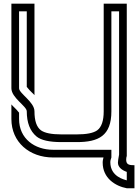

<svg xmlns="http://www.w3.org/2000/svg" viewBox="-20 -853 748 1040"><path d="M83.3 -375V-791.7H125V-382.3C147.9 -353.7 159.4 -347.2 166.7 -337.5V-833.3H41.7V-375C41.7 -323 125 -277.9 125 -250C125 -188.5 142.7 -142.7 178.1 -113.5C202.1 -93.8 246.9 -83.3 312.5 -83.3H395.8C513.1 -83.3 583.3 -116.7 583.3 -250V-791.7H625V-15.6C620.8 6.2 618.8 20.8 618.8 28.1C618.8 51.5 638.5 68.2 666.7 78.1V124C654.1 119.8 577.6 104.3 577.6 25.8C577.6 13.7 581 10 583.3 0V-41.7H267.7C168.2 -41.7 83.3 -101.5 83.3 -208.3V-242.7C83.3 -243.8 83.3 -243.8 82.3 -243.8C68 -262.8 48.8 -278 41.7 -287.5V-208.3C41.7 -83.3 139.2 0 267.7 0H540.6C538.4 9.6 536.2 15.5 536.2 28.1C536.2 111.7 604.3 155 666.7 166.7H708.3V41.7H703.1C675.2 41.7 663.5 35.6 663.5 11.5C663.5 4.2 664.6 -2.1 666.7 -8.3V-833.3H541.7V-250C541.7 -199 530.2 -164.6 506.3 -146.9C485.4 -132.3 449 -125 395.8 -125H312.5C259.4 -125 222.9 -132.3 202.1 -146.9C178.1 -164.6 166.7 -199 166.7 -250C166.7 -300.8 83.3 -346.9 83.3 -375Z"/></svg>

Font: Sportrop
Style: Regular
Weight: 500
Version: Version 0.9